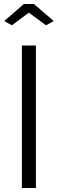

<svg xmlns="http://www.w3.org/2000/svg" viewBox="-20 -937 288 957"><path d="M1 -832 39 -811 124 -874 209 -811 248 -832 149 -917H99ZM89 0H159V-710H89Z"/></svg>

Font: FIGSv2-sans-serif
Style: Regular
Weight: 400
Designer: Matt McInerney, Pablo Impallari, Rodrigo Fuenzalida,Mirko Velimirovic
Foundry: Matt McInerney, Pablo Impallari, Rodrigo Fuenzalida
Version: Version 4.021;hotconv 1.0.109;makeotfexe 2.5.65596